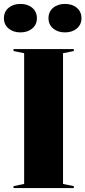

<svg xmlns="http://www.w3.org/2000/svg" viewBox="-37 -958 435 978"><path d="M339 -708V-698L284 -687V-21L339 -10V0H32V-10L86 -21V-687L32 -698V-708ZM294 -938Q331 -938 354.5 -918Q378 -898 378 -865Q378 -833 354.5 -813Q331 -793 294 -793Q257 -793 233.5 -813Q210 -833 210 -865Q210 -898 233.5 -918Q257 -938 294 -938ZM67 -938Q104 -938 127.5 -918Q151 -898 151 -865Q151 -833 127.5 -813Q104 -793 67 -793Q30 -793 6.5 -813Q-17 -833 -17 -865Q-17 -898 6.5 -918Q30 -938 67 -938Z"/></svg>

Font: Kalnia Thin SemiBold
Style: Regular
Weight: 600
Version: Version 1.105